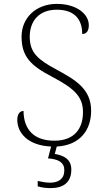

<svg xmlns="http://www.w3.org/2000/svg" viewBox="-20 -744 541 988"><path d="M241 224C303 224 347 197 347 129C347 74 307 56 262 48L272 10C388 4 449 -71 449 -174C449 -288 366 -334 269 -387C178 -436 133 -471 133 -555C133 -635 180 -694 272 -694C358 -694 403 -650 403 -569C425 -569 437 -585 437 -614C437 -674 371 -724 273 -724C164 -724 91 -651 91 -556C91 -453 137 -407 248 -349C362 -289 407 -247 407 -167C407 -79 360 -20 260 -20C156 -20 102 -76 101 -173C80 -173 69 -154 69 -127C69 -59 125 5 243 10L227 71C282 75 311 92 311 132C311 177 281 196 237 196C215 196 198 192 174 187V215C198 222 221 224 241 224Z"/></svg>

Font: Noto Serif Myanmar ExtraLight
Style: Regular
Weight: 200
Designer: Ben Mitchell and the Monotype Design Team
Foundry: Monotype Imaging Inc.
Version: Version 2.106